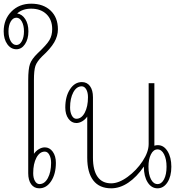

<svg xmlns="http://www.w3.org/2000/svg" viewBox="-45 -1011 984 1041"><path d="M258 -128Q258 -68 232.5 -29Q207 10 168 10Q140 10 124 -12Q108 -34 108 -72V-577Q108 -637 117.5 -664Q127 -691 159 -722Q208 -768 223 -793.5Q238 -819 238 -853Q238 -904 207 -934Q176 -964 124 -964Q77 -964 48 -938Q75 -934 92 -907.5Q109 -881 109 -841Q109 -799 90.5 -771.5Q72 -744 44 -744Q14 -744 -5.5 -771.5Q-25 -799 -25 -841Q-25 -906 17 -948.5Q59 -991 124 -991Q190 -991 229.5 -953.5Q269 -916 269 -852Q269 -816 249 -781.5Q229 -747 183 -705Q155 -677 147 -653.5Q139 -630 139 -577V-177Q150 -193 166 -202.5Q182 -212 198 -212Q224 -212 241 -188.5Q258 -165 258 -128ZM44 -915Q25 -915 13 -894Q1 -873 1 -841Q1 -809 13 -788Q25 -767 44 -767Q62 -767 73.5 -788Q85 -809 85 -841Q85 -873 73.5 -894Q62 -915 44 -915ZM232 -128Q232 -154 222.5 -171.5Q213 -189 198 -189Q170 -189 152.5 -156Q135 -123 135 -72Q135 -46 144.5 -29.5Q154 -13 169 -13Q197 -13 214.5 -45.5Q232 -78 232 -128Z M884 -107Q884 -55 863 -22.5Q842 10 809 10Q776 10 755.5 -22.5Q735 -55 735 -107V-108Q696 -51 650.5 -20.5Q605 10 558 10Q494 10 461 -32.5Q428 -75 428 -156V-379Q417 -363 401 -353.5Q385 -344 369 -344Q343 -344 326 -367.5Q309 -391 309 -428Q309 -488 334.5 -527Q360 -566 399 -566Q427 -566 443 -544Q459 -522 459 -484V-156Q459 -88 484 -52.5Q509 -17 558 -17Q599 -17 647 -52Q695 -87 728 -137Q761 -187 761 -230V-560H792V-221Q801 -224 811 -224Q843 -224 863.5 -191Q884 -158 884 -107ZM432 -484Q432 -510 422.5 -526.5Q413 -543 398 -543Q370 -543 352.5 -510.5Q335 -478 335 -428Q335 -402 344.5 -384.5Q354 -367 369 -367Q397 -367 414.5 -400Q432 -433 432 -484ZM858 -107Q858 -148 844.5 -174.5Q831 -201 809 -201Q787 -201 773.5 -174.5Q760 -148 760 -107Q760 -65 773.5 -39Q787 -13 809 -13Q831 -13 844.5 -39Q858 -65 858 -107Z"/></svg>

Font: KoHo ExtraLight
Style: Regular
Weight: 275
Version: Version 1.000; ttfautohint (v1.6)